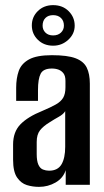

<svg xmlns="http://www.w3.org/2000/svg" viewBox="-20 -720 406 748"><path d="M132 8Q107 8 84.5 1Q62 -6 46.5 -28.5Q31 -51 31 -98V-157Q31 -206 59.5 -235.5Q88 -265 145 -288Q178 -302 197.5 -313Q217 -324 226 -339Q235 -354 235 -380V-405Q235 -424 227.5 -434Q220 -444 208.5 -448.5Q197 -453 182 -453Q149 -453 138.5 -433Q128 -413 128 -369V-327H43V-378Q43 -415 53 -443.5Q63 -472 93 -488.5Q123 -505 182 -505Q243 -505 274.5 -493Q306 -481 318 -456.5Q330 -432 330 -394V0H236V-57Q226 -26 196.5 -9Q167 8 132 8ZM171 -55Q205 -55 219.5 -79.5Q234 -104 234 -148V-287Q227 -275 209 -265Q191 -255 174 -244Q149 -229 136 -212.5Q123 -196 123 -167V-120Q123 -93 129.5 -78.5Q136 -64 147.5 -59.5Q159 -55 171 -55ZM187 -542Q151 -542 127.5 -565Q104 -588 104 -621Q104 -654 127.5 -677Q151 -700 187 -700Q224 -700 247.5 -676.5Q271 -653 271 -620Q271 -588 246 -565Q221 -542 187 -542ZM187 -582Q206 -582 217.5 -593Q229 -604 229 -620Q229 -639 217.5 -650Q206 -661 187 -661Q168 -661 157 -650Q146 -639 146 -620Q146 -604 157 -593Q168 -582 187 -582Z"/></svg>

Font: Alumni Sans Thin SemiBold
Style: Regular
Weight: 600
Version: Version 1.018